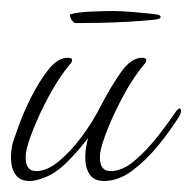

<svg xmlns="http://www.w3.org/2000/svg" viewBox="-25 -322 349 349"><path d="M29 7Q11 7 3 -5Q-5 -17 -5 -35Q-5 -49 -2 -62Q0 -68 8.5 -92Q17 -116 31.5 -145Q46 -174 63 -195.5Q80 -217 98 -217Q106 -217 106 -213Q106 -209 102 -205Q82 -181 64.5 -148.5Q47 -116 35.5 -87Q24 -58 22 -43Q19 -11 41 -11Q60 -11 81.5 -28.5Q103 -46 123.5 -73.5Q144 -101 159 -131Q175 -162 194 -189.5Q213 -217 233 -217Q241 -217 241 -213Q241 -209 237 -205Q217 -181 199.5 -148.5Q182 -116 170.5 -87Q159 -58 157 -43Q154 -11 176 -11Q198 -11 221 -31Q244 -51 264 -77Q284 -103 296 -121Q300 -125 301 -125Q304 -125 304 -120Q304 -116 301 -111Q285 -85 262.5 -57.5Q240 -30 215 -11.5Q190 7 164 7Q146 7 138 -5Q130 -17 130 -35Q130 -49 133 -62L135 -71Q116 -46 95.5 -26Q75 -6 55 1Q40 7 29 7ZM113 -280Q109 -280 105.5 -285.5Q102 -291 102 -295L103 -296Q116 -300 142 -301Q168 -302 181 -302Q195 -302 218.5 -300Q242 -298 258 -296Q267 -295 267 -291Q267 -287 253 -286Q235 -284 208.5 -282.5Q182 -281 156 -280.5Q130 -280 113 -280Z"/></svg>

Font: Waterfall
Style: Regular
Weight: 400
Designer: Robert E. Leuschke
Foundry: Robert E. Leuschke
Version: Version 1.010; ttfautohint (v1.8.3)